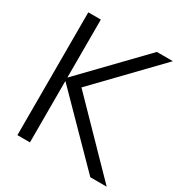

<svg xmlns="http://www.w3.org/2000/svg" viewBox="-168 -848 929 975"><g transform="rotate(30 297.0 -360.0)"><path d="M70 0V-720H143.5V-380L472 -720H566L230.5 -372.5L593.5 0H497.5L143.5 -360V0Z"/></g></svg>

Font: Cns Manrope
Style: Regular
Weight: 400
Designer: Mikhail Sharanda
Foundry: Mikhail Sharanda
Version: Version 4.504